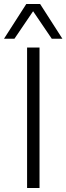

<svg xmlns="http://www.w3.org/2000/svg" viewBox="-60 -937 331 957"><path d="M75 0V-700H137V0ZM-40 -744 71 -917H140L251 -744H198L105 -881L12 -744Z"/></svg>

Font: Georama Light
Style: Regular
Weight: 300
Designer: Jean-Baptiste Levee
Foundry: Production Type
Version: Version 1.000